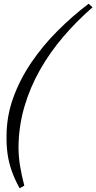

<svg xmlns="http://www.w3.org/2000/svg" viewBox="-20 -773 515 1027"><path d="M85 234Q59 187 43 142Q27 97 20.5 50.5Q14 4 15 -45Q15 -150 50.5 -249Q86 -348 147.5 -438.5Q209 -529 288 -608Q367 -687 454 -753L475 -734Q391 -661 319 -577Q247 -493 193.5 -398.5Q140 -304 110 -200.5Q80 -97 79 14Q79 64 87.5 115.5Q96 167 110 220Z"/></svg>

Font: Ibarra Real Nova Medium
Style: Italic
Weight: 500
Italic angle: -22°
Designer: Jose Maria Ribagorda & Octavio Pardo
Foundry: Octavio Pardo
Version: Version 2.000